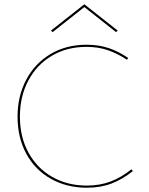

<svg xmlns="http://www.w3.org/2000/svg" viewBox="-20 -872 694 897"><path d="M226 -722 218 -729 374 -852 530 -729 522 -722 374 -839ZM601 -73Q552 -34 501 -14.5Q450 5 386 5Q292 5 218 -36.5Q144 -78 103 -153.5Q62 -229 62 -327Q62 -423 102.5 -499.5Q143 -576 216 -619.5Q289 -663 384 -663Q442 -663 489 -647Q536 -631 579 -601L573 -593Q529 -622 484 -637.5Q439 -653 384 -653Q292 -653 221.5 -611Q151 -569 112 -495Q73 -421 73 -327Q73 -232 113 -159Q153 -86 224 -45.5Q295 -5 386 -5Q446 -5 496.5 -24Q547 -43 594 -81Z"/></svg>

Font: Ysabeau Infant Hairline
Style: Regular
Weight: 100
Designer: Christian Thalmann (Catharsis Fonts)
Version: Version 0.003